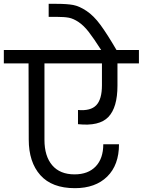

<svg xmlns="http://www.w3.org/2000/svg" viewBox="-47 -1001 745 1002"><path d="M344 -19Q224 -19 163.5 -87Q103 -155 103 -273L102 -670H-27V-740H481Q442 -801 416 -834.5Q390 -868 363 -886Q336 -904 312.5 -908.5Q289 -913 249 -913H207V-981H248Q303 -981 335 -975Q367 -969 404.5 -944Q442 -919 477 -871.5Q512 -824 561 -740H678V-670H566V-554Q566 -440 518.5 -390.5Q471 -341 360 -353V-427Q426 -421 455.5 -452Q485 -483 485 -556V-670H185V-271Q185 -186 225.5 -138.5Q266 -91 342 -91Q413 -91 452.5 -132.5Q492 -174 492 -248H574Q574 -140 512.5 -79.5Q451 -19 344 -19Z"/></svg>

Font: SVN-Poppins
Style: Regular
Weight: 400
Designer: Ninad Kale (Devanagari), Jonny Pinhorn (Latin)
Foundry: Indian Type Foundry
Version: Version 3.002 2017